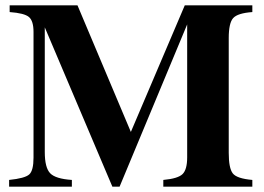

<svg xmlns="http://www.w3.org/2000/svg" viewBox="-20 -696 984 716"><path d="M678 -605 426 0H399L147 -594V-129Q147 -71 167 -50Q187 -29 248 -25V0H14V-25Q73 -31 89 -45.5Q105 -60 105 -108V-577Q105 -618 88 -632.5Q71 -647 16 -651V-676H269L468 -204L669 -676H921V-651Q866 -647 849.5 -628.5Q833 -610 833 -554V-126Q833 -69 848 -49.5Q863 -30 921 -25V0H589V-25Q644 -30 661 -47Q678 -64 678 -109Z"/></svg>

Font: STIX MathJax Main
Style: Bold
Weight: 700
Designer: MicroPress Inc., with final additions and corrections provided by Coen Hoffman, Elsevier (retired)
Version: Version 1.1.1